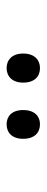

<svg xmlns="http://www.w3.org/2000/svg" viewBox="200 -962 141 581"><g transform="rotate(-90 270.5 -671.5)"><path d="M141 -672C141 -637 160 -621 185 -621C209 -621 228 -637 228 -672C228 -706 209 -722 185 -722C160 -722 141 -706 141 -672ZM311 -672C311 -637 330 -621 355 -621C379 -621 399 -637 399 -672C399 -706 379 -722 355 -722C331 -722 311 -706 311 -672Z"/></g></svg>

Font: Noto Sans Lao Looped Condensed
Style: Regular
Weight: 400
Width: 3
Designer: Mark Frömberg, Ben Mitchell
Foundry: The Fontpad Ltd
Version: Version 1.002